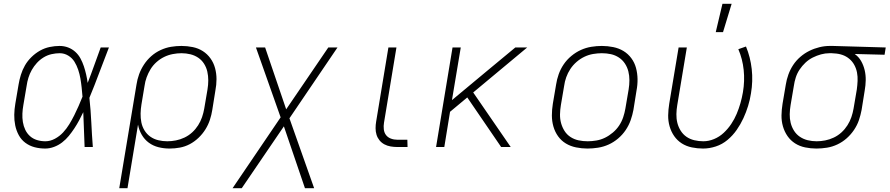

<svg xmlns="http://www.w3.org/2000/svg" viewBox="-20 -768 4647 1003"><path d="M216 8Q187 8 160.5 1Q134 -6 112.5 -22Q91 -38 78 -62Q65 -86 59.5 -113Q54 -140 54.5 -168.5Q55 -197 60 -226L77 -326Q81 -351 89 -377Q97 -403 110.5 -426.5Q124 -450 144.5 -470Q165 -490 189 -503.5Q213 -517 239.5 -522.5Q266 -528 291 -528Q315 -528 336 -520Q357 -512 373.5 -497Q390 -482 400.5 -462.5Q411 -443 418 -422Q425 -401 430 -379Q435 -357 438 -335Q456 -381 472.5 -427.5Q489 -474 506 -520H549Q523 -454 498.5 -388Q474 -322 447 -257Q454 -193 457 -128.5Q460 -64 465 0H422Q420 -46 418.5 -91.5Q417 -137 415 -182Q405 -161 393.5 -139.5Q382 -118 368.5 -97.5Q355 -77 339.5 -58Q324 -39 304.5 -24Q285 -9 262 -0.5Q239 8 216 8ZM217 -30Q242 -30 266.5 -43Q291 -56 309.5 -76Q328 -96 342 -119Q356 -142 368 -166Q380 -190 390.5 -214Q401 -238 411 -263Q409 -287 406.5 -311Q404 -335 400 -358Q396 -381 388.5 -403.5Q381 -426 369 -445.5Q357 -465 336.5 -477.5Q316 -490 292 -490Q271 -490 249 -485Q227 -480 207.5 -468Q188 -456 172.5 -439Q157 -422 146 -402.5Q135 -383 128.5 -362Q122 -341 119 -319L102 -219Q98 -197 97 -174.5Q96 -152 99.5 -130.5Q103 -109 112 -90Q121 -71 136.5 -57Q152 -43 173 -36.5Q194 -30 217 -30Z M603 215 693 -326Q697 -353 706.5 -379.5Q716 -406 732 -430.5Q748 -455 770 -474.5Q792 -494 819 -506.5Q846 -519 873.5 -523.5Q901 -528 928 -528Q958 -528 987 -522Q1016 -516 1039.5 -501Q1063 -486 1079.5 -463Q1096 -440 1103.5 -412Q1111 -384 1111 -354.5Q1111 -325 1105 -294L1089 -194Q1085 -168 1076.5 -142Q1068 -116 1053 -92Q1038 -68 1017 -48Q996 -28 971.5 -15Q947 -2 920 3Q893 8 866 8Q836 8 808 1Q780 -6 757.5 -22.5Q735 -39 720.5 -64Q706 -89 701 -117L646 215ZM854 -30Q876 -30 899 -34.5Q922 -39 944 -49.5Q966 -60 984 -76.5Q1002 -93 1015 -113.5Q1028 -134 1035.5 -156Q1043 -178 1047 -201L1064 -301Q1068 -325 1068 -348.5Q1068 -372 1063 -394Q1058 -416 1046 -435Q1034 -454 1015.5 -466.5Q997 -479 974.5 -484.5Q952 -490 928 -490Q906 -490 882.5 -485.5Q859 -481 837.5 -470.5Q816 -460 797.5 -443.5Q779 -427 766.5 -406.5Q754 -386 746 -364Q738 -342 735 -319L719 -223Q715 -199 714.5 -175Q714 -151 718.5 -128.5Q723 -106 735 -86.5Q747 -67 765.5 -54Q784 -41 807 -35.5Q830 -30 854 -30Z M1195 215 1446 -155 1317 -520H1365L1475 -197L1695 -520H1743L1492 -150L1621 215H1573L1463 -108L1243 215Z M2056 0Q2038 0 2020.5 -3Q2003 -6 1988 -14Q1973 -22 1962.5 -35Q1952 -48 1947 -64Q1942 -80 1942 -98Q1942 -116 1945 -133L2009 -520H2051L1986 -127Q1983 -110 1985 -92.5Q1987 -75 1996.5 -62.5Q2006 -50 2022 -44Q2038 -38 2056 -38H2108L2109 0Z M2598 0 2421 -259 2331 -184 2301 0H2258L2344 -520H2387L2341 -245L2532 -404L2672 -520H2734L2452 -285L2648 0Z M3049 8Q3019 8 2989.5 2Q2960 -4 2936 -18.5Q2912 -33 2895.5 -56Q2879 -79 2871 -107Q2863 -135 2863 -165Q2863 -195 2868 -226L2885 -326Q2889 -353 2898.5 -380Q2908 -407 2924.5 -431.5Q2941 -456 2964.5 -475.5Q2988 -495 3014.5 -507Q3041 -519 3069 -523.5Q3097 -528 3124 -528Q3154 -528 3183.5 -522Q3213 -516 3237 -501.5Q3261 -487 3278 -464Q3295 -441 3302.5 -413Q3310 -385 3310.5 -355Q3311 -325 3305 -294L3289 -194Q3284 -167 3274.5 -140Q3265 -113 3248.5 -88.5Q3232 -64 3209 -44.5Q3186 -25 3159.5 -13Q3133 -1 3104.5 3.5Q3076 8 3049 8ZM3050 -30Q3072 -30 3095.5 -34Q3119 -38 3140.5 -48.5Q3162 -59 3181.5 -75.5Q3201 -92 3214.5 -112.5Q3228 -133 3235.5 -155.5Q3243 -178 3247 -201L3264 -301Q3268 -325 3268 -349Q3268 -373 3262.5 -395Q3257 -417 3244.5 -436Q3232 -455 3213 -467.5Q3194 -480 3171.5 -485Q3149 -490 3124 -490Q3102 -490 3078.5 -486Q3055 -482 3033 -471.5Q3011 -461 2992 -444.5Q2973 -428 2959.5 -407.5Q2946 -387 2938 -364.5Q2930 -342 2927 -319L2910 -219Q2906 -195 2905.5 -171Q2905 -147 2911 -125Q2917 -103 2929 -84Q2941 -65 2960 -52.5Q2979 -40 3002 -35Q3025 -30 3050 -30Z M3653 8Q3623 8 3594 2Q3565 -4 3541.5 -19Q3518 -34 3502 -57Q3486 -80 3478 -108Q3470 -136 3470.5 -165.5Q3471 -195 3476 -226L3525 -520H3568L3518 -219Q3514 -196 3513.5 -172Q3513 -148 3518.5 -126Q3524 -104 3536 -85Q3548 -66 3566 -53.5Q3584 -41 3607 -35.5Q3630 -30 3654 -30Q3682 -30 3710 -41.5Q3738 -53 3760.5 -74Q3783 -95 3800 -120.5Q3817 -146 3828.5 -173.5Q3840 -201 3848 -229Q3856 -257 3861 -286Q3871 -345 3865 -402.5Q3859 -460 3837 -511L3877 -525Q3900 -470 3907 -407Q3914 -344 3903 -280Q3898 -247 3888 -214.5Q3878 -182 3863.5 -150.5Q3849 -119 3828.5 -89.5Q3808 -60 3780.5 -37Q3753 -14 3719.5 -3Q3686 8 3653 8ZM3719 -600 3754 -748H3802L3757 -600Z M4245 8Q4215 8 4186 2Q4157 -4 4133.5 -19Q4110 -34 4094 -57Q4078 -80 4070 -108Q4062 -136 4062.5 -165.5Q4063 -195 4068 -226L4085 -326Q4089 -352 4098.5 -378.5Q4108 -405 4123.5 -428.5Q4139 -452 4161 -471Q4183 -490 4208.5 -502.5Q4234 -515 4261 -521.5Q4288 -528 4314 -528H4331L4607 -520L4601 -482L4445 -486Q4466 -471 4478.5 -449Q4491 -427 4497 -401.5Q4503 -376 4502.5 -349Q4502 -322 4497 -294L4481 -194Q4476 -167 4467 -140.5Q4458 -114 4441.5 -89.5Q4425 -65 4403 -45.5Q4381 -26 4354.5 -13.5Q4328 -1 4300 3.5Q4272 8 4245 8ZM4246 -30Q4268 -30 4291 -34.5Q4314 -39 4336 -49.5Q4358 -60 4376 -76.5Q4394 -93 4407 -113.5Q4420 -134 4427.5 -156Q4435 -178 4439 -201L4456 -301Q4459 -323 4460 -345.5Q4461 -368 4457 -389Q4453 -410 4443 -428.5Q4433 -447 4417 -460.5Q4401 -474 4381 -481Q4361 -488 4338 -489L4325 -490H4313Q4291 -490 4269 -484Q4247 -478 4226 -467.5Q4205 -457 4187.5 -440.5Q4170 -424 4157 -404.5Q4144 -385 4137 -363Q4130 -341 4127 -319L4110 -219Q4106 -195 4105.5 -171.5Q4105 -148 4110.5 -126Q4116 -104 4128 -85Q4140 -66 4158.5 -53.5Q4177 -41 4199.5 -35.5Q4222 -30 4246 -30Z"/></svg>

Font: Iosevka Aile XLt Obl
Style: Regular
Weight: 200
Italic angle: -9°
Designer: Belleve Invis
Foundry: Belleve Invis
Version: Version 31.1.0; ttfautohint (v1.8.4)